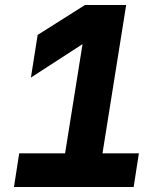

<svg xmlns="http://www.w3.org/2000/svg" viewBox="-20 -750 640 770"><path d="M36 0 57 -135H241L311 -573L104 -439L131 -610L321 -730H486L391 -135H537L516 0Z"/></svg>

Font: JetBrains Mono NL ExtraBold
Style: Italic
Weight: 800
Italic angle: -9°
Monospace: yes
Designer: Philipp Nurullin, Konstantin Bulenkov
Foundry: JetBrains
Version: Version 2.305; ttfautohint (v1.8.4.7-5d5b)